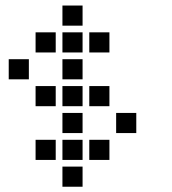

<svg xmlns="http://www.w3.org/2000/svg" viewBox="-20 -708 640 715"><path d="M213.5 -687.5Q212.5 -687.5 212.5 -687.5Q212.5 -687.5 212.5 -686.5V-613.5Q212.5 -612.5 212.5 -612.5Q212.5 -612.5 213.5 -612.5H286.5Q287.5 -612.5 287.5 -612.5Q287.5 -612.5 287.5 -613.5V-686.5Q287.5 -687.5 287.5 -687.5Q287.5 -687.5 286.5 -687.5ZM113.5 -587.5Q112.5 -587.5 112.5 -587.5Q112.5 -587.5 112.5 -586.5V-513.5Q112.5 -512.5 112.5 -512.5Q112.5 -512.5 113.5 -512.5H186.5Q187.5 -512.5 187.5 -512.5Q187.5 -512.5 187.5 -513.5V-586.5Q187.5 -587.5 187.5 -587.5Q187.5 -587.5 186.5 -587.5ZM213.5 -587.5Q212.5 -587.5 212.5 -587.5Q212.5 -587.5 212.5 -586.5V-513.5Q212.5 -512.5 212.5 -512.5Q212.5 -512.5 213.5 -512.5H286.5Q287.5 -512.5 287.5 -512.5Q287.5 -512.5 287.5 -513.5V-586.5Q287.5 -587.5 287.5 -587.5Q287.5 -587.5 286.5 -587.5ZM313.5 -587.5Q312.5 -587.5 312.5 -587.5Q312.5 -587.5 312.5 -586.5V-513.5Q312.5 -512.5 312.5 -512.5Q312.5 -512.5 313.5 -512.5H386.5Q387.5 -512.5 387.5 -512.5Q387.5 -512.5 387.5 -513.5V-586.5Q387.5 -587.5 387.5 -587.5Q387.5 -587.5 386.5 -587.5ZM13.5 -487.5Q12.5 -487.5 12.5 -487.5Q12.5 -487.5 12.5 -486.5V-413.5Q12.5 -412.5 12.5 -412.5Q12.5 -412.5 13.5 -412.5H86.5Q87.5 -412.5 87.5 -412.5Q87.5 -412.5 87.5 -413.5V-486.5Q87.5 -487.5 87.5 -487.5Q87.5 -487.5 86.5 -487.5ZM213.5 -487.5Q212.5 -487.5 212.5 -487.5Q212.5 -487.5 212.5 -486.5V-413.5Q212.5 -412.5 212.5 -412.5Q212.5 -412.5 213.5 -412.5H286.5Q287.5 -412.5 287.5 -412.5Q287.5 -412.5 287.5 -413.5V-486.5Q287.5 -487.5 287.5 -487.5Q287.5 -487.5 286.5 -487.5ZM113.5 -387.5Q112.5 -387.5 112.5 -387.5Q112.5 -387.5 112.5 -386.5V-313.5Q112.5 -312.5 112.5 -312.5Q112.5 -312.5 113.5 -312.5H186.5Q187.5 -312.5 187.5 -312.5Q187.5 -312.5 187.5 -313.5V-386.5Q187.5 -387.5 187.5 -387.5Q187.5 -387.5 186.5 -387.5ZM213.5 -387.5Q212.5 -387.5 212.5 -387.5Q212.5 -387.5 212.5 -386.5V-313.5Q212.5 -312.5 212.5 -312.5Q212.5 -312.5 213.5 -312.5H286.5Q287.5 -312.5 287.5 -312.5Q287.5 -312.5 287.5 -313.5V-386.5Q287.5 -387.5 287.5 -387.5Q287.5 -387.5 286.5 -387.5ZM313.5 -387.5Q312.5 -387.5 312.5 -387.5Q312.5 -387.5 312.5 -386.5V-313.5Q312.5 -312.5 312.5 -312.5Q312.5 -312.5 313.5 -312.5H386.5Q387.5 -312.5 387.5 -312.5Q387.5 -312.5 387.5 -313.5V-386.5Q387.5 -387.5 387.5 -387.5Q387.5 -387.5 386.5 -387.5ZM213.5 -287.5Q212.5 -287.5 212.5 -287.5Q212.5 -287.5 212.5 -286.5V-213.5Q212.5 -212.5 212.5 -212.5Q212.5 -212.5 213.5 -212.5H286.5Q287.5 -212.5 287.5 -212.5Q287.5 -212.5 287.5 -213.5V-286.5Q287.5 -287.5 287.5 -287.5Q287.5 -287.5 286.5 -287.5ZM413.5 -287.5Q412.5 -287.5 412.5 -287.5Q412.5 -287.5 412.5 -286.5V-213.5Q412.5 -212.5 412.5 -212.5Q412.5 -212.5 413.5 -212.5H486.5Q487.5 -212.5 487.5 -212.5Q487.5 -212.5 487.5 -213.5V-286.5Q487.5 -287.5 487.5 -287.5Q487.5 -287.5 486.5 -287.5ZM113.5 -187.5Q112.5 -187.5 112.5 -187.5Q112.5 -187.5 112.5 -186.5V-113.5Q112.5 -112.5 112.5 -112.5Q112.5 -112.5 113.5 -112.5H186.5Q187.5 -112.5 187.5 -112.5Q187.5 -112.5 187.5 -113.5V-186.5Q187.5 -187.5 187.5 -187.5Q187.5 -187.5 186.5 -187.5ZM213.5 -187.5Q212.5 -187.5 212.5 -187.5Q212.5 -187.5 212.5 -186.5V-113.5Q212.5 -112.5 212.5 -112.5Q212.5 -112.5 213.5 -112.5H286.5Q287.5 -112.5 287.5 -112.5Q287.5 -112.5 287.5 -113.5V-186.5Q287.5 -187.5 287.5 -187.5Q287.5 -187.5 286.5 -187.5ZM313.5 -187.5Q312.5 -187.5 312.5 -187.5Q312.5 -187.5 312.5 -186.5V-113.5Q312.5 -112.5 312.5 -112.5Q312.5 -112.5 313.5 -112.5H386.5Q387.5 -112.5 387.5 -112.5Q387.5 -112.5 387.5 -113.5V-186.5Q387.5 -187.5 387.5 -187.5Q387.5 -187.5 386.5 -187.5ZM213.5 -87.5Q212.5 -87.5 212.5 -87.5Q212.5 -87.5 212.5 -86.5V-13.5Q212.5 -12.5 212.5 -12.5Q212.5 -12.5 213.5 -12.5H286.5Q287.5 -12.5 287.5 -12.5Q287.5 -12.5 287.5 -13.5V-86.5Q287.5 -87.5 287.5 -87.5Q287.5 -87.5 286.5 -87.5Z"/></svg>

Font: Doto Black
Style: Regular
Weight: 900
Monospace: yes
Version: Version 1.000